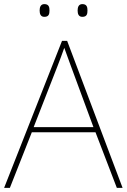

<svg xmlns="http://www.w3.org/2000/svg" viewBox="-20 -915 617 935"><path d="M173 -864C173 -847 178 -833 196 -833C218 -833 221 -847 221 -864C221 -880 218 -895 196 -895C178 -895 173 -880 173 -864ZM358 -864C358 -847 363 -833 381 -833C403 -833 406 -847 406 -864C406 -880 403 -895 381 -895C363 -895 358 -880 358 -864ZM549 0H577L307 -716H282L0 0H28L135 -271H445ZM325 -594 435 -296H144L260 -593C270 -620 283 -652 293 -682C306 -645 317 -617 325 -594Z"/></svg>

Font: Noto Sans Thai Looped Thin
Style: Regular
Weight: 100
Designer: Sasikarn Vongin, Ben Mitchell
Foundry: The Fontpad Ltd
Version: Version 1.001